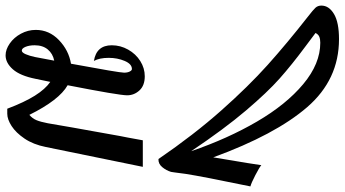

<svg xmlns="http://www.w3.org/2000/svg" viewBox="-366 -934 1233 687"><g transform="rotate(90 250.5 -590.5)"><path d="M504 -485 433 -138Q424 -93 403 -62Q382 -31 358 -15.5Q334 0 314 0H296Q273 -61 249.5 -98.5Q226 -136 200 -154L189 -101Q178 -46 155 -20Q132 6 105 6Q84 6 62.5 -9Q41 -24 27.5 -49Q14 -74 14 -102Q14 -150 50.5 -185Q87 -220 135 -228Q167 -401 167 -418Q167 -430 163 -438Q159 -446 154 -446Q136 -446 125 -420Q114 -394 114 -363Q114 -330 125 -310Q69 -319 69 -374Q69 -405 84.5 -432.5Q100 -460 125.5 -476Q151 -492 180 -492Q213 -492 230.5 -473Q248 -454 248 -429Q248 -400 212 -216Q265 -186 318 -79Q331 -90 337 -104.5Q343 -119 348 -145Q365 -245 376 -304.5Q387 -364 394 -405Q397 -418 409 -485ZM111 -99 124 -168Q99 -163 84 -145Q69 -127 69 -98Q69 -79 74.5 -65.5Q80 -52 88 -52Q95 -52 101 -66Q107 -80 111 -99Z M574 -870Q538 -696 529 -637Q525 -608 524 -599Q523 -590 522 -586Q517 -569 505 -554.5Q493 -540 476 -541Q389 -668 302.5 -765.5Q216 -863 139 -932Q62 -1001 -35 -1077Q-57 -1094 -65 -1102.5Q-73 -1111 -73 -1124Q-73 -1151 -43 -1169Q-13 -1187 47 -1187Q192 -1187 290.5 -1073Q389 -959 470 -737L479 -791Q492 -867 498 -909Q506 -902 534 -887.5Q562 -873 574 -870ZM73 -1067Q139 -1018 188 -974.5Q237 -931 302.5 -854Q368 -777 448 -658Q403 -789 342 -893.5Q281 -998 208 -1059Q135 -1120 60 -1120Q47 -1120 38.5 -1116.5Q30 -1113 25 -1103Z"/></g></svg>

Font: Charmonman
Style: Bold
Weight: 700
Designer: Ekaluck Peanpanawate
Foundry: Cadson Demak Co.,Ltd.
Version: Version 1.000; ttfautohint (v1.6)